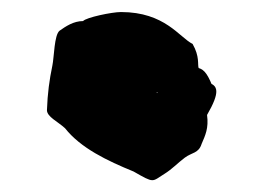

<svg xmlns="http://www.w3.org/2000/svg" viewBox="-20 -581 460 319"><path d="M58 -398C58 -387 76 -379 88 -368C114 -335 158 -314 202 -296C237 -276 232 -279 253 -292C266 -300 275 -310 287 -319C299 -328 310 -326 315 -342C321 -356 327 -368 324 -390C346 -428 343 -440 324 -444C324 -424 306 -418 285 -418C260 -422 240 -425 240 -428L242 -427C244 -424 238 -406 240 -404L236 -403C232 -394 258 -382 283 -382C301 -384 336 -396 336 -430C326 -457 320 -465 310 -468C308 -474 312 -487 300 -508C278 -519 254 -561 181 -561C166 -561 123 -552 118 -546C102 -546 89 -537 79 -530C70 -523 70 -486 67 -472C62 -448 59 -426 58 -398Z"/></svg>

Font: pokerface
Style: Regular
Weight: 400
Version: Version 1